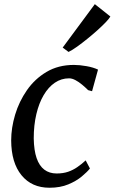

<svg xmlns="http://www.w3.org/2000/svg" viewBox="-20 -872 538 902"><path d="M212.5 10Q129 10 81 -48.8Q33 -107.5 32.5 -212.5Q32.5 -271 51 -333Q69.5 -395 106.5 -448.2Q143.5 -501.5 198.8 -534.2Q254 -567 327 -567Q354.5 -567 386.5 -561.2Q418.5 -555.5 440.5 -545L412.5 -443.5L394 -448.5Q381.5 -461 366 -474Q350.5 -487 334.5 -495.5Q318.5 -504 304.5 -504Q268 -504 237.8 -483.5Q207.5 -463 185.2 -425.2Q163 -387.5 150.8 -335.8Q138.5 -284 138.5 -221.5Q139.5 -165.5 152 -129.2Q164.5 -93 188.2 -75Q212 -57 246 -57Q276.5 -57 299.8 -65Q323 -73 343 -86.8Q363 -100.5 382.5 -118.5L402.5 -80.5Q390 -64.5 364.2 -43Q338.5 -21.5 300.8 -5.8Q263 10 212.5 10ZM274.5 -648.5 425.5 -852.5 498.5 -794.5Q493 -784.5 476.8 -767.5Q460.5 -750.5 438 -730.2Q415.5 -710 390.5 -689.8Q365.5 -669.5 342.5 -653Q319.5 -636.5 302 -628Z"/></svg>

Font: Merriweather 20pt
Style: Italic
Weight: 400
Italic angle: -7.8°
Version: Version 2.101